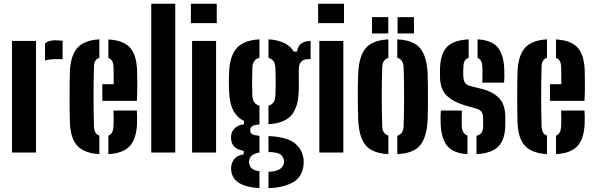

<svg xmlns="http://www.w3.org/2000/svg" viewBox="-20 -820 3194 1032"><path d="M222 -494.5V-586.5Q241 -603.5 276 -603.5Q288 -603.5 299.2 -602.5Q310.5 -601.5 316.5 -601V-502H278Q243.5 -502 222 -494.5ZM44.5 0V-600H173.5V0Z M356 -154.5Q355 -177.5 354.5 -215.8Q354 -254 354 -297.5Q354 -341 354.5 -380Q355 -419 356 -443.5Q361.5 -526.5 398.2 -565.2Q435 -604 514 -608.5V-509Q486 -501 485 -463Q480.5 -301 485 -141.5Q486 -100 514 -91.5V8.5Q434 3.5 397.2 -34.8Q360.5 -73 356 -154.5ZM530 -278V-367.5H591Q591 -401 590.8 -427.8Q590.5 -454.5 590 -463Q588.5 -499.5 562.5 -508.5V-608Q641 -603.5 676.8 -566Q712.5 -528.5 716.5 -448.5Q717 -436.5 717.5 -408.2Q718 -380 717.8 -345Q717.5 -310 715.5 -278ZM562.5 8.5V-91Q588 -99.5 590 -141.5Q592 -171 590 -226H715.5Q716.5 -216.5 717 -194.2Q717.5 -172 716.5 -154.5Q713 -72.5 677 -34.2Q641 4 562.5 8.5Z M793 0V-800H922V0Z M1006 -695.5V-800H1145V-695.5ZM1012.5 0V-600H1141.5V0Z M1374.5 191Q1303.5 187 1267.5 164.8Q1231.5 142.5 1224.5 108Q1220.5 90 1223 73.5Q1226 50 1241 32.5Q1256 15 1290 9.5V-9.5Q1229 -19 1223 -66Q1221.5 -76.5 1221.5 -81Q1221.5 -85.5 1223 -95Q1225.5 -115.5 1243.2 -132Q1261 -148.5 1291 -152V-170.5Q1218 -204.5 1212 -318Q1210 -355.5 1210 -382.8Q1210 -410 1212 -443.5Q1218 -526.5 1256 -565.2Q1294 -604 1374.5 -608.5V-509.5Q1338.5 -500 1336.5 -458.5Q1333.5 -374 1336.5 -303Q1339 -261.5 1374.5 -252V-151Q1346.5 -149 1335.8 -141.8Q1325 -134.5 1325 -122V-118Q1325 -105 1335.5 -98.8Q1346 -92.5 1374.5 -90V0Q1327.5 7.5 1321 36Q1316 50.5 1321 65Q1324.5 80.5 1338.5 89Q1352.5 97.5 1374.5 100.5ZM1423 -152.5V-252Q1457.5 -261 1460 -303Q1463.5 -374 1460 -458.5Q1457.5 -499.5 1423 -509V-608.5Q1523.5 -602.5 1559 -543H1576.5Q1583.5 -599 1649.5 -600V-502H1635.5Q1586 -502 1586 -445.5V-417.5Q1586 -390.5 1586.2 -368.2Q1586.5 -346 1585 -318Q1580 -235 1542 -196Q1504 -157 1423 -152.5ZM1423 191.5V103.5Q1492.5 101.5 1504.5 62.5Q1510.5 49 1503.5 32.5Q1498 13.5 1478.8 5.5Q1459.5 -2.5 1423 -3V-88.5Q1512 -85 1556.5 -55.8Q1601 -26.5 1611 30Q1612 37.5 1612.2 48.8Q1612.5 60 1611 72.5Q1601.5 136.5 1549.8 162.8Q1498 189 1423 191.5Z M1690 -695.5V-800H1829V-695.5ZM1696.5 0V-600H1825.5V0Z M1905.5 -174Q1904.5 -196.5 1904 -229.5Q1903.5 -262.5 1903.2 -298.8Q1903 -335 1903.5 -368.8Q1904 -402.5 1905.5 -427Q1910 -518.5 1945.5 -561Q1981 -603.5 2067.5 -608.5V-508.5Q2035.5 -499.5 2034.5 -458.5Q2029.5 -299.5 2034.5 -142Q2035.5 -100.5 2067.5 -91.5V8.5Q1981.5 4 1945.8 -38.8Q1910 -81.5 1905.5 -174ZM2115.5 8.5V-90.5Q2147.5 -99 2149.5 -142Q2154.5 -300.5 2149.5 -458.5Q2147.5 -501 2115.5 -509.5V-608.5Q2203 -604 2238.2 -561Q2273.5 -518 2278.5 -427Q2279.5 -396 2280 -349Q2280.5 -302 2280.2 -254.2Q2280 -206.5 2278.5 -174Q2273.5 -82 2238.2 -39Q2203 4 2115.5 8.5ZM2117 -640V-728H2205V-640ZM1979.5 -640V-728H2067V-640Z M2541 8.5V-90Q2576.5 -97.5 2577 -141.5Q2577 -154.5 2577 -158.8Q2577 -163 2577 -167Q2577 -171 2577 -183Q2577 -204 2569.2 -217Q2561.5 -230 2542.5 -235.5L2477.5 -254Q2414 -273.5 2379.8 -307.5Q2345.5 -341.5 2345 -407.5Q2345 -417 2345 -425.5Q2345 -434 2345 -443Q2345.5 -526 2380 -565Q2414.5 -604 2499 -608.5V-509.5Q2472 -502 2471 -463Q2470 -450 2469.8 -443.2Q2469.5 -436.5 2470 -418.5Q2470 -395 2476.8 -379.5Q2483.5 -364 2508.5 -357.5L2566 -343Q2630.5 -327 2663.2 -292.2Q2696 -257.5 2696 -190Q2696 -181 2696 -170.8Q2696 -160.5 2696 -151.5Q2695.5 -71 2659.5 -33.5Q2623.5 4 2541 8.5ZM2572.5 -375.5Q2573 -386.5 2573.2 -404Q2573.5 -421.5 2573.2 -438Q2573 -454.5 2572.5 -463Q2570.5 -500.5 2547 -508.5V-608.5Q2622.5 -604 2654.8 -566Q2687 -528 2690.5 -448.5Q2691.5 -431.5 2691 -408.5Q2690.5 -385.5 2689.5 -375.5ZM2348.5 -154.5Q2347.5 -172 2348 -194.2Q2348.5 -216.5 2349.5 -226H2462.5Q2461.5 -199 2461.5 -177Q2461.5 -155 2462 -141.5Q2464 -100.5 2492.5 -91.5V8.5Q2417.5 4 2384.8 -34.5Q2352 -73 2348.5 -154.5Z M2762 -154.5Q2761 -177.5 2760.5 -215.8Q2760 -254 2760 -297.5Q2760 -341 2760.5 -380Q2761 -419 2762 -443.5Q2767.5 -526.5 2804.2 -565.2Q2841 -604 2920 -608.5V-509Q2892 -501 2891 -463Q2886.5 -301 2891 -141.5Q2892 -100 2920 -91.5V8.5Q2840 3.5 2803.2 -34.8Q2766.5 -73 2762 -154.5ZM2936 -278V-367.5H2997Q2997 -401 2996.8 -427.8Q2996.5 -454.5 2996 -463Q2994.5 -499.5 2968.5 -508.5V-608Q3047 -603.5 3082.8 -566Q3118.5 -528.5 3122.5 -448.5Q3123 -436.5 3123.5 -408.2Q3124 -380 3123.8 -345Q3123.5 -310 3121.5 -278ZM2968.5 8.5V-91Q2994 -99.5 2996 -141.5Q2998 -171 2996 -226H3121.5Q3122.5 -216.5 3123 -194.2Q3123.5 -172 3122.5 -154.5Q3119 -72.5 3083 -34.2Q3047 4 2968.5 8.5Z"/></svg>

Font: Big Shoulders Stencil Display ExtraBold
Style: Regular
Weight: 800
Designer: Patric King
Foundry: XO Type Co
Version: Version 1.000